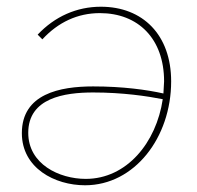

<svg xmlns="http://www.w3.org/2000/svg" viewBox="-20 -547 587 571"><path d="M280 -527C208 -527 143 -498 92 -444L106 -430C153 -481 211 -508 277 -508C391 -508 468 -432 468 -305L466 -269C417 -280 345 -290 257 -290C158 -290 45 -268 45 -151C45 -47 143 4 233 4C380 4 489 -138 489 -305C489 -443 405 -527 280 -527ZM64 -152C64 -256 172 -272 257 -272C345 -272 418 -261 464 -252C445 -123 357 -15 235 -15C156 -15 64 -59 64 -152Z"/></svg>

Font: Fixel Text 20240404 Thin
Style: Italic
Weight: 100
Width: 4
Italic angle: -10°
Designer: AlfaBravo + MacPaw
Foundry: Kyrylo Tkachov, Marchela Mozhyna, Serhii Makarenko, Maria Weinstein, Zakhar Kryvoshyya
Version: Version 1.211;Glyphs 3.2 (3225)